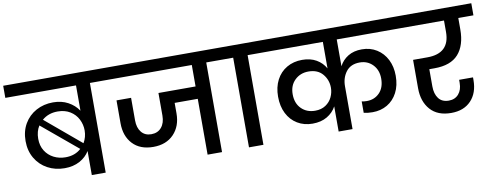

<svg xmlns="http://www.w3.org/2000/svg" viewBox="-86 -1053 3529 1375"><g transform="rotate(-10 1678.0 -365.5)"><path d="M712 -740V-652H591V0H490V-175Q465 -133 418 -107.5Q371 -82 308 -82Q240 -82 184.5 -112Q129 -142 97 -196.5Q65 -251 65 -322Q65 -393 96.5 -447Q128 -501 183 -531Q238 -561 306 -561Q368 -561 415 -535.5Q462 -510 490 -468V-652H-24V-740ZM214 -451 471 -235Q495 -276 495 -324Q495 -367 475.5 -405.5Q456 -444 418 -467.5Q380 -491 327 -491Q260 -491 214 -451ZM328 -158Q397 -158 441 -199L182 -415Q157 -376 157 -322Q157 -272 180 -235Q203 -198 242 -178Q281 -158 328 -158Z M1559 -652H1437V0H1332V-406H1164V-330Q1164 -237 1109 -179.5Q1054 -122 960 -122Q864 -122 810.5 -179Q757 -236 757 -330V-496H863V-332Q863 -278 889 -246Q915 -214 961 -214Q1008 -214 1035 -246Q1062 -278 1062 -332V-496H1332V-652H665V-740H1559Z M1633 0V-652H1511V-740H1860V-652H1738V0Z M2386 -652V-457Q2408 -500 2449.5 -525.5Q2491 -551 2550 -551Q2611 -551 2658 -521.5Q2705 -492 2731 -440.5Q2757 -389 2757 -323Q2757 -252 2730 -200.5Q2703 -149 2656 -121.5Q2609 -94 2549 -94Q2513 -94 2485 -101V-184Q2500 -180 2522 -180Q2578 -180 2614.5 -217.5Q2651 -255 2651 -321Q2651 -383 2613.5 -422Q2576 -461 2519 -461Q2453 -461 2419.5 -417Q2386 -373 2386 -312V0H2285V-183Q2262 -140 2218 -114Q2174 -88 2112 -88Q2050 -88 2002 -117Q1954 -146 1927.5 -198.5Q1901 -251 1901 -321Q1901 -390 1928 -442Q1955 -494 2004 -522.5Q2053 -551 2116 -551Q2176 -551 2219 -526Q2262 -501 2285 -459V-652H1812V-740H2845V-652ZM2285 -319Q2285 -376 2249 -418.5Q2213 -461 2146 -461Q2087 -461 2047 -422.5Q2007 -384 2007 -320Q2007 -254 2046 -215Q2085 -176 2146 -176Q2191 -176 2222.5 -197Q2254 -218 2269.5 -251Q2285 -284 2285 -319Z M3002 -327V-202Q3002 -147 3027 -114Q3052 -81 3101 -81Q3146 -81 3172.5 -111.5Q3199 -142 3199 -193V-215H3300V-196Q3300 -102 3247.5 -46.5Q3195 9 3103 9Q3004 9 2951.5 -50.5Q2899 -110 2899 -207V-413H3003Q3166 -413 3166 -569V-652H2798V-740H3380V-652H3270V-569Q3270 -453 3214 -390Q3158 -327 3040 -327Z"/></g></svg>

Font: Poppins Medium A&M
Style: Regular
Weight: 500
Designer: Ninad Kale (Devanagari), Jonny Pinhorn (Latin)
Foundry: Indian Type Foundry
Version: 4.004